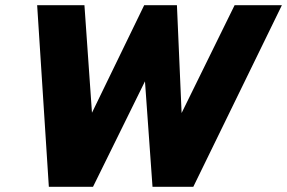

<svg xmlns="http://www.w3.org/2000/svg" viewBox="-20 -719 1105 739"><path d="M123 -699H305L334 -285L535 -699H661L679 -284L883 -699H1065L724 0H567L538 -406L338 0H168Z"/></svg>

Font: Prompt
Style: Bold Italic
Weight: 700
Italic angle: -12°
Designer: Katatrad Team
Foundry: CadsonDemak
Version: Version 1.001